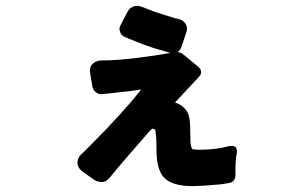

<svg xmlns="http://www.w3.org/2000/svg" viewBox="-20 -598 1040 654"><path d="M513 -87Q513 -143 508 -157Q503 -159 499 -160Q495 -157 490 -152Q384 -31 354 7Q342 22 327 22Q312 22 300 14L262 -13Q244 -26 244 -43Q244 -60 256 -72Q266 -80 272 -87L286 -101Q394 -209 457 -288Q459 -292 460 -293Q460 -293 459 -293Q458 -293 425 -288Q329 -277 326 -277Q315 -277 305.5 -284.5Q296 -292 294 -307L287 -349Q286 -353 286 -356Q286 -370 294 -379Q304 -390 322 -392Q383 -392 460.5 -402.5Q538 -413 555 -417Q558 -417 560 -418Q560 -418 560 -418L540 -424Q500 -434 455.5 -451.5Q411 -469 403 -473Q392 -478 389 -490Q387 -494 387 -500Q387 -506 392 -515L414 -557Q425 -578 448 -578Q457 -578 479.5 -568.5Q502 -559 534 -549Q581 -534 592 -532Q606 -528 613 -515Q617 -508 617 -500.5Q617 -493 614 -486L598 -438Q594 -426 585 -421Q588 -421 589 -420Q598 -418 605 -412L656 -370Q665 -362 665 -352.5Q665 -343 656 -335Q654 -332 651 -329Q651 -329 579 -252Q577 -250 576 -249Q577 -248 579 -248Q613 -235 623 -205Q628 -187 628 -149Q628 -111 630.5 -101.5Q633 -92 635 -90Q642 -88 661 -88Q718 -88 763 -101Q767 -101 769 -101Q779 -101 783 -96Q787 -91 787 -83Q787 -81 787 -78Q782 -56 782 -19V-2Q782 9 776.5 16.5Q771 24 757 26L731 30Q718 31 681 34Q681 34 638 36H637Q567 36 540 8Q513 -19 513 -87Z"/></svg>

Font: Tsunagi Gothic Black
Style: Regular
Weight: 900
Designer: Yoshimichi Ohira
Foundry: Positype
Version: Version 1.001